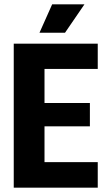

<svg xmlns="http://www.w3.org/2000/svg" viewBox="-20 -860 492 880"><path d="M43 0V-660H184V0ZM140 0V-117H428V0ZM140 -281V-388H392V-281ZM140 -544V-660H428V-544ZM278 -710H161L219 -840H367Z"/></svg>

Font: Bricolage Grotesque 72pt SemiCondensed
Style: Bold
Weight: 700
Width: 4
Designer: Mathieu Triay
Foundry: Atelier Triay
Version: Version 1.001;gftools[0.9.33.dev8+g029e19f]